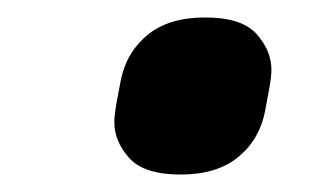

<svg xmlns="http://www.w3.org/2000/svg" viewBox="-20 -556 367 220"><path d="M187 -356Q145 -356 128 -375Q111 -394 111 -416Q111 -424 113.5 -438Q116 -452 118 -462Q124 -495 148.5 -515.5Q173 -536 215 -536Q257 -536 274 -517Q291 -498 291 -476Q291 -468 288.5 -454.5Q286 -441 284 -430Q278 -397 253.5 -376.5Q229 -356 187 -356Z"/></svg>

Font: IBM Plex Sans
Style: Italic
Weight: 400
Italic angle: -11.31°
Designer: Mike Abbink, Paul van der Laan, Pieter van Rosmalen
Foundry: Bold Monday
Version: Version 3.201